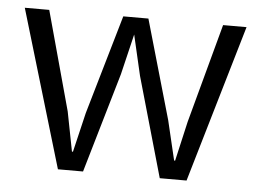

<svg xmlns="http://www.w3.org/2000/svg" viewBox="-41 -521 766 571"><g transform="rotate(5 342.0 -235.0)"><path d="M11 -470H84L165 -174L188 -56H191L219 -174L305 -470H380L465 -174L493 -56H496L523 -174L603 -470H673L535 0H455L370 -298L342 -419L313 -298L226 0H151Z"/></g></svg>

Font: Mukta Vaani Light
Style: Regular
Weight: 300
Designer: Noopur Datye, Girish Dalvi, Yashodeep Gholap, Pallavi Karambelkar
Foundry: Ek Type
Version: Version 2.538;PS 1.000;hotconv 16.6.51;makeotf.lib2.5.65220;